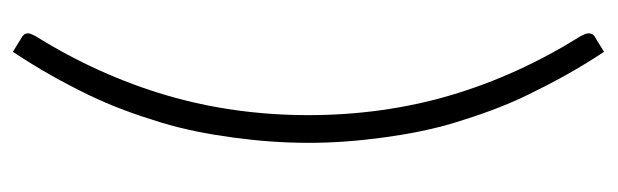

<svg xmlns="http://www.w3.org/2000/svg" viewBox="-342 -460 936 291"><g transform="rotate(-90 125.5 -315.0)"><path d="M96 -315C96 -390 106 -462 126 -530C146 -598 176 -665 216 -729C218 -733 220 -737 220 -740C220 -745 217 -748 213 -750L192 -763C166 -724 145 -686 127 -649C109 -612 96 -575 85 -539C74 -503 67 -466 62 -429C57 -392 54 -354 54 -315C54 -276 57 -239 62 -202C67 -165 74 -128 85 -92C96 -56 109 -19 127 18C145 55 166 94 192 133L213 120C218 118 220 114 220 109C220 106 218 102 216 98C176 34 146 -32 126 -100C106 -168 96 -240 96 -315Z"/></g></svg>

Font: SVN-Aleo
Style: Light
Weight: 300
Designer: Alessio Laiso
Version: Version 1.2.2